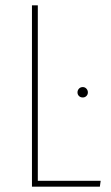

<svg xmlns="http://www.w3.org/2000/svg" viewBox="-20 -701 415 721"><path d="M122 -681V-22H358L355 0H100V-681ZM310 -354Q310 -346 304.5 -340.5Q299 -335 291 -335Q282 -335 276.5 -340.5Q271 -346 271 -354Q271 -362 276.5 -368Q282 -374 291 -374Q299 -374 304.5 -368Q310 -362 310 -354Z"/></svg>

Font: Fira Sans Extra Condensed Thin
Style: Regular
Weight: 250
Width: 1
Designer: Carrois Corporate & Edenspiekermann AG
Foundry: Carrois Corporate GbR & Edenspiekermann AG
Version: Version 4.203